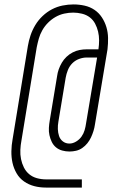

<svg xmlns="http://www.w3.org/2000/svg" viewBox="-20 -774 540 868"><path d="M188 74Q160 74 135 67.5Q110 61 89 46.5Q68 32 55 9.5Q42 -13 36.5 -38Q31 -63 31.5 -90.5Q32 -118 37 -145L106 -566Q110 -590 118 -614Q126 -638 139.5 -660.5Q153 -683 172.5 -701.5Q192 -720 215 -732Q238 -744 263 -749Q288 -754 312 -754Q338 -754 362.5 -748.5Q387 -743 407 -729.5Q427 -716 440.5 -695.5Q454 -675 461 -651.5Q468 -628 468.5 -602.5Q469 -577 466 -551L409 -210Q407 -196 402.5 -181.5Q398 -167 391.5 -153Q385 -139 375 -126.5Q365 -114 352 -105Q339 -96 324 -92.5Q309 -89 294 -89Q277 -89 261 -93.5Q245 -98 233 -108Q221 -118 214 -132.5Q207 -147 203.5 -163Q200 -179 201 -196Q202 -213 205 -230L238 -429Q240 -445 245.5 -460.5Q251 -476 259.5 -490.5Q268 -505 280.5 -517Q293 -529 308.5 -537Q324 -545 340 -548Q356 -551 372 -551H425Q428 -571 428 -591.5Q428 -612 423.5 -631Q419 -650 410 -667Q401 -684 386 -695.5Q371 -707 351 -712Q331 -717 311 -717Q291 -717 270.5 -712.5Q250 -708 231.5 -697.5Q213 -687 197.5 -671.5Q182 -656 171.5 -637.5Q161 -619 155.5 -599.5Q150 -580 146 -560L77 -139Q73 -118 72 -96.5Q71 -75 75 -55Q79 -35 88 -17Q97 1 112 13.5Q127 26 147 31.5Q167 37 189 37H350V74ZM294 -125Q309 -125 324 -134Q339 -143 348.5 -156.5Q358 -170 362.5 -185.5Q367 -201 369 -216L419 -514H372Q355 -514 337.5 -507.5Q320 -501 307 -488Q294 -475 287 -457.5Q280 -440 277 -423L244 -224Q241 -207 241.5 -190.5Q242 -174 247 -159Q252 -144 264.5 -134.5Q277 -125 294 -125Z"/></svg>

Font: Iosevka Curly Extralight
Style: Italic
Weight: 200
Italic angle: -9°
Monospace: yes
Designer: Belleve Invis
Foundry: Belleve Invis
Version: Version 22.1.2; ttfautohint (v1.8.4)